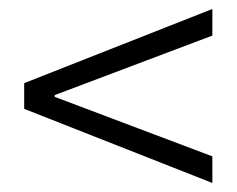

<svg xmlns="http://www.w3.org/2000/svg" viewBox="-20 -547 530 430"><path d="M455.6 -526.9V-467.3L102.5 -334V-330.1L455.6 -196.8V-137.2L34.2 -303.2V-360.8Z"/></svg>

Font: Varta
Style: Light
Weight: 300
Designer: Joana Correia, Viktoriya Grabowska, Eben Sorkin
Foundry: Sorkin Type
Version: Version 1.002; ttfautohint (v1.3) -l 8 -r 24 -G 200 -x 12 -H